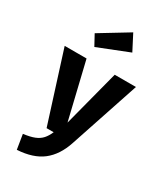

<svg xmlns="http://www.w3.org/2000/svg" viewBox="-257 -964 1130 1302"><g transform="rotate(30 307.5 -313.5)"><path d="M586.7 -544.6 405.1 0Q369.2 108.2 296.7 164.6Q224.1 221 100 228.2L81.5 113.8Q135.4 107.2 168.5 93.8Q201.5 80.5 221.8 57.7Q242.1 34.9 256.9 0H201.5L28.7 -544.6H200L305.6 -103.6L420.5 -544.6ZM385.6 -856.4 448.7 -734.4 206.7 -638.5 162.1 -720.5Z"/></g></svg>

Font: Fira Code
Style: Bold
Weight: 700
Monospace: yes
Designer: Carrois Corporate, Edenspiekermann AG, Nikita Prokopov
Foundry: Carrois Corporate, Edenspiekermann AG, Nikita Prokopov
Version: Version 6.000; ttfautohint (v1.8.2) -l 8 -r 50 -G 200 -x 14 